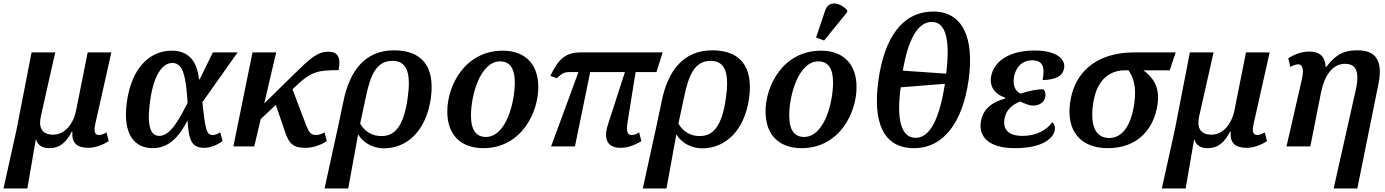

<svg xmlns="http://www.w3.org/2000/svg" viewBox="-63 -835 7900 1095"><path d="M-43 240H93L141 -39H143C153 -6 179 10 218 10C282 10 316 -27 346 -84H350C344 -16 380 8 441 8C482 8 524 -9 557 -30L544 -80C529 -71 514 -65 502 -65C481 -65 470 -78 480 -126L572 -536H437L372 -210C357 -130 308 -67 240 -67C174 -67 156 -110 170 -172L252 -536H117L31 -94Z M809 10C899 10 959 -56 1005 -145H1007C1013 -27 1035 8 1103 8C1145 8 1182 -14 1207 -30L1193 -80C1175 -70 1163 -65 1151 -65C1112 -65 1108 -104 1091 -252L1292 -536H1151L1076 -383H1072C1059 -505 996 -546 916 -546C793 -546 689 -451 661 -257C634 -65 706 10 809 10ZM846 -60C800 -60 771 -104 794 -265C815 -414 867 -476 920 -476C982 -476 997 -399 1007 -249C962 -160 910 -60 846 -60Z M1268 0H1387L1424 -156L1510 -237L1562 -85C1587 -7 1617 8 1681 8C1727 8 1773 -12 1801 -30L1788 -80C1770 -70 1757 -65 1739 -65C1708 -65 1698 -83 1681 -126L1605 -326L1631 -350C1715 -430 1757 -434 1868 -435C1882 -505 1865 -540 1810 -540C1746 -540 1704 -500 1612 -410L1444 -245L1512 -536H1377Z M1896 -259 1866 -117 1788 240H1923L1979 -67H1981C2010 -17 2070 11 2126 11C2261 11 2368 -92 2394 -274C2420 -461 2338 -548 2184 -548C2019 -548 1931 -431 1896 -259ZM2112 -59C2065 -59 2020 -80 1991 -130L2024 -284C2050 -409 2085 -488 2175 -488C2262 -488 2281 -411 2262 -276C2239 -111 2187 -59 2112 -59Z M2693 10C2911 10 3007 -194 3007 -337C3007 -485 2916 -546 2805 -546C2589 -546 2488 -348 2488 -199C2488 -59 2572 10 2693 10ZM2708 -54C2656 -54 2623 -88 2623 -177C2623 -292 2676 -485 2789 -485C2841 -485 2873 -450 2873 -364C2873 -252 2824 -54 2708 -54Z M3080 0H3216L3303 -424H3501L3405 -127C3376 -40 3402 8 3476 8C3512 8 3550 -3 3595 -30L3582 -80C3562 -68 3550 -65 3540 -65C3517 -65 3507 -81 3516 -138L3562 -424H3681L3716 -536H3246C3166 -536 3121 -500 3076 -402L3112 -389C3142 -417 3158 -424 3184 -424H3236Z M3711 -259 3681 -117 3603 240H3738L3794 -67H3796C3825 -17 3885 11 3941 11C4076 11 4183 -92 4209 -274C4235 -461 4153 -548 3999 -548C3834 -548 3746 -431 3711 -259ZM3927 -59C3880 -59 3835 -80 3806 -130L3839 -284C3865 -409 3900 -488 3990 -488C4077 -488 4096 -411 4077 -276C4054 -111 4002 -59 3927 -59Z M4637 -604 4768 -765 4769 -777C4730 -819 4664 -837 4643 -775L4591 -621ZM4508 10C4726 10 4822 -194 4822 -337C4822 -485 4731 -546 4620 -546C4404 -546 4303 -348 4303 -199C4303 -59 4387 10 4508 10ZM4523 -54C4471 -54 4438 -88 4438 -177C4438 -292 4491 -485 4604 -485C4656 -485 4688 -450 4688 -364C4688 -252 4639 -54 4523 -54Z M5150 10C5318 10 5427 -137 5461 -378C5495 -620 5427 -769 5260 -769C5083 -769 4981 -620 4947 -379C4913 -137 4974 10 5150 10ZM5333 -415 5086 -432C5115 -606 5170 -710 5251 -710C5332 -710 5357 -606 5333 -415ZM5159 -49C5075 -49 5049 -157 5074 -337L5326 -357C5295 -157 5241 -49 5159 -49Z M5725 10C5878 10 5945 -43 5953 -95C5956 -114 5949 -131 5938 -138C5909 -95 5848 -60 5770 -60C5690 -60 5655 -94 5666 -159C5674 -207 5711 -240 5756 -256C5779 -245 5805 -233 5828 -233C5864 -232 5894 -252 5899 -284C5901 -298 5899 -314 5888 -326C5858 -327 5804 -317 5757 -301C5727 -315 5712 -348 5720 -396C5729 -447 5762 -491 5824 -491C5882 -491 5898 -456 5883 -378C5968 -381 5999 -406 6006 -447C6014 -496 5965 -547 5838 -547C5696 -547 5604 -488 5589 -396C5580 -339 5613 -296 5670 -278L5669 -273C5605 -255 5544 -221 5531 -141C5517 -55 5577 10 5725 10Z M6255 10C6428 10 6520 -102 6539 -243C6554 -346 6504 -400 6458 -434H6608L6642 -536H6403C6226 -536 6069 -454 6040 -250C6017 -88 6100 10 6255 10ZM6263 -48C6182 -48 6154 -124 6171 -243C6192 -390 6275 -434 6352 -434H6373C6395 -402 6421 -350 6406 -245C6389 -126 6342 -48 6263 -48Z M6563 240H6699L6747 -39H6749C6759 -6 6785 10 6824 10C6888 10 6922 -27 6952 -84H6956C6950 -16 6986 8 7047 8C7088 8 7130 -9 7163 -30L7150 -80C7135 -71 7120 -65 7108 -65C7087 -65 7076 -78 7086 -126L7178 -536H7043L6978 -210C6963 -130 6914 -67 6846 -67C6780 -67 6762 -110 6776 -172L6858 -536H6723L6637 -94Z M7543 240H7678L7798 -354C7826 -489 7783 -548 7680 -548C7616 -548 7563 -536 7502 -454H7497C7494 -525 7449 -541 7404 -541C7356 -541 7315 -522 7284 -503L7296 -453C7313 -464 7330 -468 7342 -468C7362 -468 7377 -447 7361 -379L7274 0H7410L7472 -313C7490 -397 7532 -471 7608 -471C7675 -471 7688 -421 7672 -335Z"/></svg>

Font: Noto Serif SemiBold
Style: Italic
Weight: 600
Italic angle: -12°
Designer: Monotype Design Team
Foundry: Monotype Imaging Inc.
Version: Version 2.014